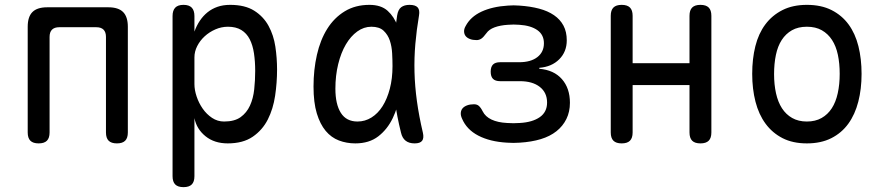

<svg xmlns="http://www.w3.org/2000/svg" viewBox="-20 -580 3640 790"><path d="M139 10Q116 10 105 -1Q94 -12 94 -35V-470Q94 -511 113.5 -530.5Q133 -550 174 -550H426Q467 -550 486.5 -530.5Q506 -511 506 -470V-35Q506 -12 495 -1Q484 10 461 10Q438 10 427 -1Q416 -12 416 -35V-428Q416 -448 406 -458Q396 -468 376 -468H224Q204 -468 194 -458Q184 -448 184 -428V-35Q184 -12 173 -1Q162 10 139 10Z M735 -560Q758 -560 769 -548.5Q780 -537 780 -514V-450Q789 -475 802.5 -495Q816 -515 834 -529.5Q852 -544 875 -552Q898 -560 927 -560Q988 -560 1026 -536Q1064 -512 1085 -473.5Q1106 -435 1113 -388Q1120 -341 1120 -294Q1120 -240 1112 -186Q1104 -132 1082 -88.5Q1060 -45 1020 -17.5Q980 10 917 10Q862 10 825.5 -19.5Q789 -49 780 -94V145Q780 168 769 179Q758 190 735 190Q712 190 701 179Q690 168 690 145V-514Q690 -537 701 -548.5Q712 -560 735 -560ZM918 -470Q891 -470 866 -459Q841 -448 822 -430.5Q803 -413 791.5 -390.5Q780 -368 780 -344V-234Q780 -210 789 -183Q798 -156 814 -133Q830 -110 852.5 -95Q875 -80 902 -80Q945 -80 970 -98Q995 -116 1008.5 -145.5Q1022 -175 1026 -212.5Q1030 -250 1030 -288Q1030 -327 1025 -360.5Q1020 -394 1007.5 -418.5Q995 -443 973 -456.5Q951 -470 918 -470Z M1442 10Q1406 10 1374.5 -2Q1343 -14 1320 -41.5Q1297 -69 1283.5 -113.5Q1270 -158 1270 -224Q1270 -293 1284 -354.5Q1298 -416 1326.5 -461.5Q1355 -507 1398.5 -533.5Q1442 -560 1500 -560Q1548 -560 1575 -535.5Q1602 -511 1615.5 -473.5Q1629 -436 1632 -391.5Q1635 -347 1635 -308Q1635 -253 1626.5 -196.5Q1618 -140 1596 -94Q1574 -48 1536.5 -19Q1499 10 1442 10ZM1451 -80Q1482 -80 1508.5 -96.5Q1535 -113 1554 -143Q1573 -173 1584 -215Q1595 -257 1595 -308Q1595 -332 1593.5 -360.5Q1592 -389 1584 -413Q1576 -437 1558.5 -453.5Q1541 -470 1508 -470Q1477 -470 1450 -450.5Q1423 -431 1403 -397Q1383 -363 1371.5 -316Q1360 -269 1360 -215Q1360 -151 1382.5 -115.5Q1405 -80 1451 -80ZM1614 -516Q1618 -541 1631 -550.5Q1644 -560 1665 -560Q1689 -560 1698.5 -549.5Q1708 -539 1704 -516Q1694 -457 1689 -399.5Q1684 -342 1685.5 -283.5Q1687 -225 1695.5 -163.5Q1704 -102 1720 -34Q1725 -12 1717 -1Q1709 10 1686 10Q1663 10 1649 -1Q1635 -12 1630 -34Q1613 -102 1605 -163.5Q1597 -225 1596 -283.5Q1595 -342 1600 -399.5Q1605 -457 1614 -516Z M1896 -473Q1916 -511 1961 -532Q2006 -553 2070 -557Q2082 -558 2093.5 -558Q2105 -558 2117 -557Q2162 -554 2198 -544.5Q2234 -535 2259.5 -517.5Q2285 -500 2298.5 -474.5Q2312 -449 2312 -414Q2312 -367 2281 -336Q2250 -305 2199 -301V-297Q2259 -292 2292 -254.5Q2325 -217 2325 -157Q2325 -120 2310.5 -90.5Q2296 -61 2269.5 -40Q2243 -19 2205 -7.5Q2167 4 2119 7Q2106 8 2092.5 8Q2079 8 2066 7Q1996 3 1948 -22Q1900 -47 1881 -92Q1875 -105 1876 -116Q1877 -127 1883.5 -134.5Q1890 -142 1902 -146.5Q1914 -151 1930 -151Q1936 -151 1941 -149.5Q1946 -148 1950 -144.5Q1954 -141 1958 -135.5Q1962 -130 1966 -122Q1977 -100 2002.5 -88Q2028 -76 2066 -74Q2079 -73 2092.5 -73Q2106 -73 2119 -74Q2171 -77 2201 -98Q2231 -119 2231 -158Q2231 -199 2201 -222.5Q2171 -246 2119 -246H2038Q2018 -246 2008.5 -255.5Q1999 -265 1999 -285Q1999 -305 2008.5 -314.5Q2018 -324 2038 -324H2116Q2164 -324 2191 -345Q2218 -366 2218 -402Q2218 -437 2191 -456Q2164 -475 2117 -478Q2105 -479 2093.5 -479Q2082 -479 2070 -478Q2038 -476 2015 -467.5Q1992 -459 1981 -443Q1975 -435 1970 -429.5Q1965 -424 1960.5 -421Q1956 -418 1951 -416.5Q1946 -415 1941 -415Q1925 -415 1913.5 -419.5Q1902 -424 1896 -431.5Q1890 -439 1889.5 -450Q1889 -461 1896 -473Z M2538 10Q2515 10 2504 -1Q2493 -12 2493 -35V-515Q2493 -538 2504 -549Q2515 -560 2538 -560Q2561 -560 2572 -549Q2583 -538 2583 -515V-320H2817V-515Q2817 -538 2828 -549Q2839 -560 2862 -560Q2885 -560 2896 -549Q2907 -538 2907 -515V-35Q2907 -12 2896 -1Q2885 10 2862 10Q2839 10 2828 -1Q2817 -12 2817 -35V-230H2583V-35Q2583 -12 2572 -1Q2561 10 2538 10Z M3300 10Q3242 10 3200 -11.5Q3158 -33 3130 -71Q3102 -109 3088.5 -161.5Q3075 -214 3075 -276Q3075 -338 3088 -390Q3101 -442 3129 -479.5Q3157 -517 3199.5 -538.5Q3242 -560 3300 -560Q3359 -560 3401.5 -538.5Q3444 -517 3471.5 -479.5Q3499 -442 3512 -390Q3525 -338 3525 -276Q3525 -214 3511.5 -161.5Q3498 -109 3470.5 -71Q3443 -33 3400.5 -11.5Q3358 10 3300 10ZM3300 -80Q3335 -80 3360.5 -94.5Q3386 -109 3402.5 -134.5Q3419 -160 3427 -196.5Q3435 -233 3435 -276Q3435 -319 3427.5 -354.5Q3420 -390 3403.5 -415.5Q3387 -441 3361.5 -455.5Q3336 -470 3300 -470Q3264 -470 3238.5 -455.5Q3213 -441 3196.5 -415.5Q3180 -390 3172.5 -354Q3165 -318 3165 -275Q3165 -232 3173 -196Q3181 -160 3197.5 -134.5Q3214 -109 3239.5 -94.5Q3265 -80 3300 -80Z"/></svg>

Font: Maple Mono
Style: Regular
Weight: 400
Monospace: yes
Designer: subframe7536
Version: Version 7.300